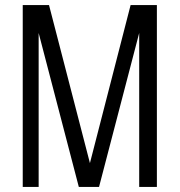

<svg xmlns="http://www.w3.org/2000/svg" viewBox="-20 -740 711 760"><path d="M70 0V-720H174L349 -44H323L497 -720H601V0H531V-622L534 -621L372 0H292L130 -621L133 -622V0Z"/></svg>

Font: Instrument Sans Condensed
Style: Regular
Weight: 400
Width: 3
Designer: Rodrigo Fuenzalida
Foundry: fragTYPE
Version: Version 1.000;gftools[0.9.28]